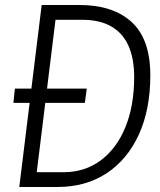

<svg xmlns="http://www.w3.org/2000/svg" viewBox="-20 -747 640 767"><path d="M119.5 0 104.5 -59H233Q318.5 -59 382.2 -106.2Q446 -153.5 481 -239.2Q516 -325 516 -439.5Q516 -512.5 493.5 -563.5Q471 -614.5 424.8 -641.2Q378.5 -668 307.5 -668H175.5L209 -727H298Q431.5 -727 506 -658.8Q580.5 -590.5 580.5 -446Q580.5 -310 534.8 -209.8Q489 -109.5 405.8 -54.8Q322.5 0 209 0ZM57 0 146.5 -727H209L119.5 0ZM33.5 -336 39.5 -393H326.5L319 -336Z"/></svg>

Font: Spline Sans Mono Light
Style: Italic
Weight: 300
Italic angle: -4°
Monospace: yes
Version: Version 1.004